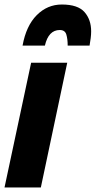

<svg xmlns="http://www.w3.org/2000/svg" viewBox="-32 -831 424 851"><path d="M-12 0 106 -553H266L149 0ZM68 -629H167Q183 -698 233 -698Q256 -698 262 -678Q268 -658 268 -629H365Q368 -646 370 -662Q372 -678 372 -692Q372 -744 342.5 -777.5Q313 -811 242 -811Q178 -811 131 -764Q84 -717 68 -629Z"/></svg>

Font: Noto Sans Display Condensed Black
Style: Italic
Weight: 900
Width: 3
Italic angle: -192°
Designer: Monotype Design Team
Foundry: Monotype Imaging Inc.
Version: Version 1.900